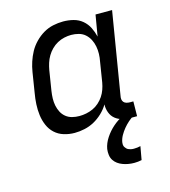

<svg xmlns="http://www.w3.org/2000/svg" viewBox="-111 -617 823 930"><g transform="rotate(-15 300.0 -152.5)"><path d="M207 8Q179 8 153 0Q127 -8 108 -25.5Q89 -43 78.5 -67.5Q68 -92 64.5 -119Q61 -146 62.5 -174Q64 -202 69 -230L85 -330Q89 -355 97 -379.5Q105 -404 117.5 -427Q130 -450 149.5 -470Q169 -490 192 -503.5Q215 -517 240.5 -522.5Q266 -528 291 -528Q318 -528 343 -521.5Q368 -515 387 -499Q406 -483 417 -461Q428 -439 434 -414L452 -520H535L467 -108Q465 -99 466 -91Q467 -83 472 -77Q477 -71 485.5 -68.5Q494 -66 503 -66H520L519 8H490Q468 8 447 3Q426 -2 410.5 -14.5Q395 -27 387.5 -47Q380 -67 381 -88Q368 -66 348 -47Q328 -28 305 -15.5Q282 -3 256.5 2.5Q231 8 207 8ZM250 -65Q267 -65 284.5 -68.5Q302 -72 318.5 -79.5Q335 -87 349 -99.5Q363 -112 373 -127Q383 -142 389 -159Q395 -176 398 -193L414 -293Q418 -313 418.5 -332Q419 -351 415.5 -369.5Q412 -388 403.5 -404.5Q395 -421 381.5 -433Q368 -445 349.5 -450Q331 -455 312 -455Q295 -455 277 -451Q259 -447 242.5 -438Q226 -429 212.5 -415.5Q199 -402 189.5 -386Q180 -370 174.5 -352.5Q169 -335 166 -318L150 -218Q147 -199 146.5 -180.5Q146 -162 149.5 -144.5Q153 -127 161 -111.5Q169 -96 182.5 -85Q196 -74 213.5 -69.5Q231 -65 250 -65ZM448 223Q433 223 418.5 220.5Q404 218 390.5 213Q377 208 366 200Q355 192 347.5 180.5Q340 169 338 154Q336 139 338 124Q343 96 360.5 69.5Q378 43 401.5 22.5Q425 2 453 -12Q481 -26 510 -34L505 0Q489 9 475 21.5Q461 34 449.5 48Q438 62 429 78Q420 94 417 111Q417 116 416.5 118.5Q416 121 416.5 124.5Q417 128 418 131Q419 134 421 136.5Q423 139 425 141.5Q427 144 429 146Q431 148 434 149.5Q437 151 440 152Q443 153 446.5 154Q450 155 453 155.5Q456 156 459.5 156Q463 156 466 156Q474 156 481.5 155Q489 154 497 152L485 219Q476 221 466.5 222Q457 223 448 223Z"/></g></svg>

Font: Iosevka Etoile
Style: Italic
Weight: 400
Italic angle: -9°
Designer: Belleve Invis
Foundry: Belleve Invis
Version: Version 22.1.2; ttfautohint (v1.8.4)